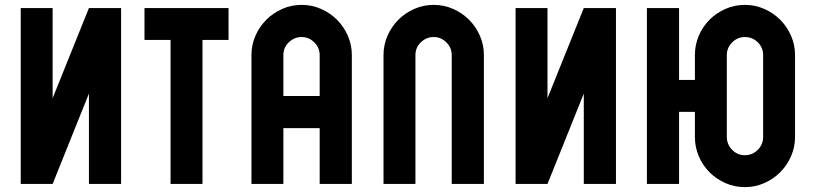

<svg xmlns="http://www.w3.org/2000/svg" viewBox="-20 -755 3348 788"><path d="M477 0H345V-371L196 0H65V-722H196V-352L345 -722H477Z M811 -591V0H680V-591H573V-722H918V-591Z M1292 -229H1143V0H1012V-529Q1012 -571 1028.5 -608.5Q1045 -646 1073 -674Q1101 -702 1138.5 -718.5Q1176 -735 1218 -735Q1260 -735 1297.5 -718.5Q1335 -702 1363 -674Q1391 -646 1407.5 -608.5Q1424 -571 1424 -529V0H1292ZM1292 -361V-529Q1292 -559 1270 -581Q1248 -603 1218 -603Q1188 -603 1165.5 -581.5Q1143 -560 1143 -529V-361Z M1834 -529Q1834 -559 1812 -581Q1790 -603 1760 -603Q1730 -603 1707.5 -581.5Q1685 -560 1685 -529V0H1554V-529Q1554 -571 1570.5 -608.5Q1587 -646 1615 -674Q1643 -702 1680.5 -718.5Q1718 -735 1760 -735Q1802 -735 1839.5 -718.5Q1877 -702 1905 -674Q1933 -646 1949.5 -608.5Q1966 -571 1966 -529V0H1834Z M2508 0H2376V-371L2227 0H2096V-722H2227V-352L2376 -722H2508Z M2635 0V-722H2767V-427H2832V-529Q2832 -571 2848 -608.5Q2864 -646 2892 -674Q2920 -702 2957.5 -718.5Q2995 -735 3037 -735Q3079 -735 3116.5 -718.5Q3154 -702 3182 -674Q3210 -646 3226.5 -608.5Q3243 -571 3243 -529V-193Q3243 -151 3226.5 -113.5Q3210 -76 3182 -48Q3154 -20 3116.5 -3.5Q3079 13 3037 13Q2995 13 2957.5 -3.5Q2920 -20 2892 -48Q2864 -76 2848 -113.5Q2832 -151 2832 -193V-296H2767V0ZM3112 -529Q3112 -560 3090 -581.5Q3068 -603 3037 -603Q3007 -603 2985 -581Q2963 -559 2963 -529V-193Q2963 -163 2984.5 -140.5Q3006 -118 3037 -118Q3068 -118 3090 -140Q3112 -162 3112 -193Z"/></svg>

Font: PostBus
Style: Regular
Weight: 400
Designer: Peter Wiegel
Version: Version 1.001